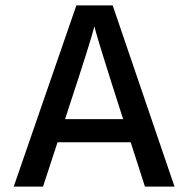

<svg xmlns="http://www.w3.org/2000/svg" viewBox="-20 -694 700 714"><path d="M233 -285 222 -251H438L427 -285Q389 -403 365 -480.5Q341 -558 336 -577L331 -596Q320 -549 233 -285ZM140 0H31L264 -674H399L629 0H519L466 -165H194Z"/></svg>

Font: Hind Vadodara Medium
Style: Regular
Weight: 500
Designer: Hitesh Malaviya
Foundry: Indian Type Foundry
Version: Version 1.001;PS 1.0;hotconv 1.0.86;makeotf.lib2.5.63406; tt